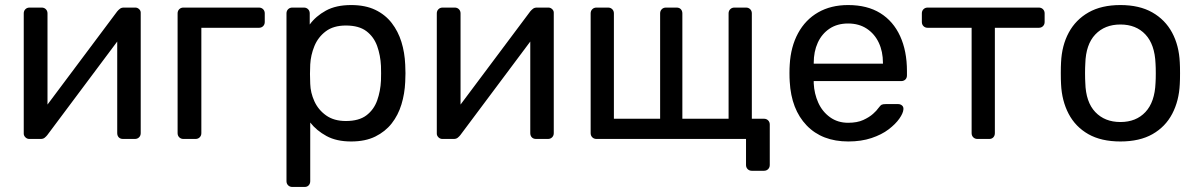

<svg xmlns="http://www.w3.org/2000/svg" viewBox="-20 -550 4742 760"><path d="M96 0Q87 0 80.5 -6.5Q74 -13 74 -21V-497Q74 -507 80.5 -513.5Q87 -520 97 -520H145Q155 -520 161.5 -513.5Q168 -507 168 -497V-73L141 -100L444 -505Q449 -511 455 -515.5Q461 -520 470 -520H516Q524 -520 530.5 -514Q537 -508 537 -500V-23Q537 -13 530.5 -6.5Q524 0 514 0H467Q456 0 450 -6.5Q444 -13 444 -23V-422L472 -423L167 -15Q163 -10 157 -5Q151 0 141 0Z M706 0Q696 0 689.5 -6.5Q683 -13 683 -23V-497Q683 -507 689.5 -513.5Q696 -520 706 -520H1005Q1015 -520 1021.5 -513.5Q1028 -507 1028 -497V-463Q1028 -453 1021.5 -446.5Q1015 -440 1005 -440H777V-23Q777 -13 770.5 -6.5Q764 0 754 0Z M1137 190Q1127 190 1120.5 183.5Q1114 177 1114 167V-497Q1114 -507 1120.5 -513.5Q1127 -520 1137 -520H1183Q1193 -520 1199.5 -513.5Q1206 -507 1206 -497V-453Q1230 -486 1270 -508Q1310 -530 1370 -530Q1426 -530 1465.5 -511Q1505 -492 1530.5 -459Q1556 -426 1569 -384Q1582 -342 1584 -294Q1585 -278 1585 -260Q1585 -242 1584 -226Q1582 -179 1569 -136.5Q1556 -94 1530.5 -61.5Q1505 -29 1465.5 -9.5Q1426 10 1370 10Q1312 10 1272.5 -11.5Q1233 -33 1208 -65V167Q1208 177 1202 183.5Q1196 190 1186 190ZM1349 -71Q1401 -71 1430.5 -93.5Q1460 -116 1473 -152.5Q1486 -189 1488 -231Q1489 -260 1488 -289Q1486 -331 1473 -367.5Q1460 -404 1430.5 -426.5Q1401 -449 1349 -449Q1300 -449 1269.5 -426Q1239 -403 1224.5 -367.5Q1210 -332 1208 -295Q1207 -279 1207 -257Q1207 -235 1208 -218Q1209 -183 1224.5 -149Q1240 -115 1271 -93Q1302 -71 1349 -71Z M1731 0Q1722 0 1715.5 -6.5Q1709 -13 1709 -21V-497Q1709 -507 1715.5 -513.5Q1722 -520 1732 -520H1780Q1790 -520 1796.5 -513.5Q1803 -507 1803 -497V-73L1776 -100L2079 -505Q2084 -511 2090 -515.5Q2096 -520 2105 -520H2151Q2159 -520 2165.5 -514Q2172 -508 2172 -500V-23Q2172 -13 2165.5 -6.5Q2159 0 2149 0H2102Q2091 0 2085 -6.5Q2079 -13 2079 -23V-422L2107 -423L1802 -15Q1798 -10 1792 -5Q1786 0 1776 0Z M2956 126Q2946 126 2939.5 119.5Q2933 113 2933 103V0H2341Q2331 0 2324.5 -6.5Q2318 -13 2318 -23V-497Q2318 -507 2324.5 -513.5Q2331 -520 2341 -520H2387Q2397 -520 2403.5 -513.5Q2410 -507 2410 -497V-80H2593V-497Q2593 -507 2599.5 -513.5Q2606 -520 2616 -520H2658Q2669 -520 2675 -513.5Q2681 -507 2681 -497V-80H2864V-497Q2864 -507 2870.5 -513.5Q2877 -520 2887 -520H2933Q2943 -520 2949.5 -513.5Q2956 -507 2956 -497V-80H3004Q3014 -80 3020.5 -73.5Q3027 -67 3027 -57V103Q3027 113 3020.5 119.5Q3014 126 3004 126Z M3338 10Q3234 10 3173 -53.5Q3112 -117 3106 -227Q3105 -240 3105 -260.5Q3105 -281 3106 -294Q3110 -365 3139 -418.5Q3168 -472 3218.5 -501Q3269 -530 3337 -530Q3413 -530 3464.5 -498Q3516 -466 3543 -407Q3570 -348 3570 -269V-252Q3570 -241 3563.5 -235Q3557 -229 3547 -229H3201Q3201 -228 3201 -225Q3201 -222 3201 -220Q3203 -179 3219 -143.5Q3235 -108 3265.5 -86Q3296 -64 3337 -64Q3373 -64 3397 -75Q3421 -86 3436 -99.5Q3451 -113 3456 -121Q3465 -133 3470 -135.5Q3475 -138 3486 -138H3535Q3544 -138 3550.5 -132.5Q3557 -127 3556 -117Q3555 -102 3540 -80.5Q3525 -59 3497.5 -38Q3470 -17 3429.5 -3.5Q3389 10 3338 10ZM3201 -298H3475V-301Q3475 -346 3458.5 -381Q3442 -416 3411 -436.5Q3380 -457 3337 -457Q3294 -457 3263.5 -436.5Q3233 -416 3217 -381Q3201 -346 3201 -301Z M3849 0Q3839 0 3832.5 -6.5Q3826 -13 3826 -23V-440H3652Q3642 -440 3635.5 -446.5Q3629 -453 3629 -463V-497Q3629 -507 3635.5 -513.5Q3642 -520 3652 -520H4092Q4102 -520 4108.5 -513.5Q4115 -507 4115 -497V-463Q4115 -453 4108.5 -446.5Q4102 -440 4092 -440H3918V-23Q3918 -13 3912 -6.5Q3906 0 3896 0Z M4415 10Q4339 10 4288 -19Q4237 -48 4210 -99.5Q4183 -151 4180 -217Q4179 -234 4179 -260.5Q4179 -287 4180 -303Q4183 -370 4210.5 -421Q4238 -472 4289 -501Q4340 -530 4415 -530Q4490 -530 4541 -501Q4592 -472 4619.5 -421Q4647 -370 4650 -303Q4651 -287 4651 -260.5Q4651 -234 4650 -217Q4647 -151 4620 -99.5Q4593 -48 4542 -19Q4491 10 4415 10ZM4415 -67Q4477 -67 4514 -106.5Q4551 -146 4554 -222Q4555 -237 4555 -260Q4555 -283 4554 -298Q4551 -374 4514 -413.5Q4477 -453 4415 -453Q4353 -453 4315.5 -413.5Q4278 -374 4276 -298Q4275 -283 4275 -260Q4275 -237 4276 -222Q4278 -146 4315.5 -106.5Q4353 -67 4415 -67Z"/></svg>

Font: RubikRegular
Style: Regular
Weight: 400
Designer: Hubert and Fischer
Foundry: Hubert and Fischer
Version: Version 2.300;gftools[0.9.30]